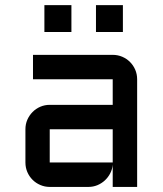

<svg xmlns="http://www.w3.org/2000/svg" viewBox="-20 -736 640 756"><path d="M80.1 -227.1Q80.1 -247.1 87.6 -264.4Q95.2 -281.7 108.2 -294.9Q121.1 -308.1 138.7 -315.7Q156.2 -323.2 175.8 -323.2H423.8V-423.8H109.9V-520H423.8Q443.8 -520 461.4 -512.5Q479 -504.9 491.9 -491.9Q504.9 -479 512.5 -461.4Q520 -443.8 520 -423.8V0H423.8V-87.9Q422.4 -69.8 414.1 -53.7Q405.8 -37.6 392.8 -25.6Q379.9 -13.7 363.3 -6.8Q346.7 0 328.1 0H175.8Q156.2 0 138.7 -7.6Q121.1 -15.1 108.2 -28.1Q95.2 -41 87.6 -58.6Q80.1 -76.2 80.1 -96.2ZM175.8 -96.2H423.8V-227.1H175.8ZM357.9 -715.8H463.9V-609.9H357.9ZM154.8 -715.8H261.2V-609.9H154.8Z"/></svg>

Font: Aldrich
Style: Regular
Weight: 400
Designer: Matthew Desmond
Foundry: Matthew Desmond
Version: Version 1.001 2011